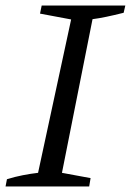

<svg xmlns="http://www.w3.org/2000/svg" viewBox="-27 -671 471 691"><path d="M-7 0 -2 -26Q27 -35 55.5 -40.5Q84 -46 110 -49L229 -601L117 -622L123 -651H424L418 -625Q382 -616 355.5 -610.5Q329 -605 306 -602L196 -49L299 -30L294 0Z"/></svg>

Font: Piazzolla 24pt
Style: Italic
Weight: 400
Italic angle: -11.3°
Designer: Juan Pablo del Peral
Foundry: Huerta Tipografica
Version: Version 2.005